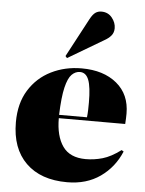

<svg xmlns="http://www.w3.org/2000/svg" viewBox="-57 -859 695 919"><g transform="rotate(5 291.0 -400.0)"><path d="M300 14Q173 14 102 -55.5Q31 -125 31 -251Q31 -342 70.5 -405.5Q110 -469 176.5 -502Q243 -535 323 -535Q428 -535 491.5 -482.5Q555 -430 555 -338Q555 -327 554.5 -315Q554 -303 553 -288H234Q234 -202 268.5 -153Q303 -104 379 -104Q420 -104 460 -115.5Q500 -127 547 -162L557 -156Q525 -79 459 -32.5Q393 14 300 14ZM234 -304H368Q370 -322 370.5 -340Q371 -358 371 -375Q371 -450 358 -483.5Q345 -517 316 -517Q294 -517 276.5 -499.5Q259 -482 248 -436Q237 -390 234 -304ZM248 -578 240 -587 339 -773Q352 -797 364.5 -805.5Q377 -814 393 -814Q425 -814 444 -790.5Q463 -767 463 -740Q463 -719 451 -704.5Q439 -690 417 -678Z"/></g></svg>

Font: Literata 72pt ExtraBold
Style: Regular
Weight: 800
Designer: Latin by Veronika Burian and Jose Scaglione. Greek by Irene Vlachou. Cyrillic by Vera Evstafieva.
Foundry: TypeTogether
Version: Version 3.002